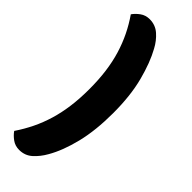

<svg xmlns="http://www.w3.org/2000/svg" viewBox="-267 -682 829 829"><g transform="rotate(45 147.5 -267.0)"><path d="M77 132Q52 132 33.5 118.5Q15 105 4 89Q29 52 48 13Q67 -26 80 -69.5Q93 -113 99.5 -162Q106 -211 106 -268Q106 -325 99.5 -374Q93 -423 80 -466Q67 -509 48 -548Q29 -587 4 -623Q15 -639 33.5 -652.5Q52 -666 77 -666Q112 -666 137.5 -643.5Q163 -621 180 -589Q210 -535 231 -454.5Q252 -374 252 -268Q252 -162 232 -81Q212 0 180 55Q162 87 137 109.5Q112 132 77 132Z"/></g></svg>

Font: Baloo Chettan 2
Style: Bold
Weight: 700
Designer: Maithili Shingre, Unnati Kotecha and Ek Type
Foundry: Ek Type
Version: Version 1.640;hotconv 1.0.111;makeotfexe 2.5.65597; ttfautoh